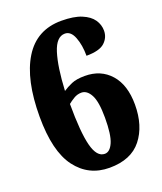

<svg xmlns="http://www.w3.org/2000/svg" viewBox="-136 -812 769 911"><g transform="rotate(-20 248.5 -357.0)"><path d="M260 10Q155 10 92.5 -73Q30 -156 30 -331Q30 -518 93.5 -621Q157 -724 282 -724Q345 -724 383.5 -708Q422 -692 439.5 -666.5Q457 -641 457 -611Q457 -576 430.5 -551.5Q404 -527 338 -527Q338 -581 322.5 -621Q307 -661 277 -661Q234 -661 212.5 -593Q191 -525 185 -405Q204 -418 229.5 -429Q255 -440 297 -440Q378 -440 426.5 -385Q475 -330 475 -231Q475 -124 422 -57Q369 10 260 10ZM261 -60Q287 -60 303.5 -97.5Q320 -135 320 -221Q320 -302 301.5 -336.5Q283 -371 255 -371Q234 -371 216 -360Q198 -349 186 -339Q186 -196 203.5 -128Q221 -60 261 -60Z"/></g></svg>

Font: Noto Serif Lao Condensed Black
Style: Regular
Weight: 900
Width: 3
Designer: Monotype Design Team
Foundry: Monotype Imaging Inc.
Version: Version 2.003; ttfautohint (v1.8.4.7-5d5b)